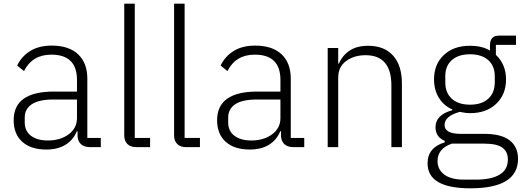

<svg xmlns="http://www.w3.org/2000/svg" viewBox="-20 -797 2842 1040"><path d="M54 -146Q54 -301 272 -301H397V-364Q397 -501 258 -501Q155 -501 110 -412L73 -442Q97 -492 144 -521Q191 -550 260 -550Q353 -550 403 -503Q453 -456 453 -371V-50H526V0H469Q435 0 417.5 -17Q400 -34 400 -65V-86H396Q377 -39 335 -13Q293 13 231 13Q147 13 100.5 -29Q54 -71 54 -146ZM397 -157V-258H270Q191 -258 152.5 -232.5Q114 -207 114 -160V-134Q114 -87 148 -61.5Q182 -36 239 -36Q307 -36 352 -69.5Q397 -103 397 -157Z M718 0Q687 0 670 -17Q653 -34 653 -63V-777H710V-50H793V0Z M988 0Q957 0 940 -17Q923 -34 923 -63V-777H980V-50H1063V0Z M1156 -146Q1156 -301 1374 -301H1499V-364Q1499 -501 1360 -501Q1257 -501 1212 -412L1175 -442Q1199 -492 1246 -521Q1293 -550 1362 -550Q1455 -550 1505 -503Q1555 -456 1555 -371V-50H1628V0H1571Q1537 0 1519.5 -17Q1502 -34 1502 -65V-86H1498Q1479 -39 1437 -13Q1395 13 1333 13Q1249 13 1202.5 -29Q1156 -71 1156 -146ZM1499 -157V-258H1372Q1293 -258 1254.5 -232.5Q1216 -207 1216 -160V-134Q1216 -87 1250 -61.5Q1284 -36 1341 -36Q1409 -36 1454 -69.5Q1499 -103 1499 -157Z M1755 0V-537H1812V-453H1816Q1835 -497 1874 -523Q1913 -549 1975 -549Q2061 -549 2109 -496Q2157 -443 2157 -345V0H2100V-334Q2100 -498 1960 -498Q1898 -498 1855 -466.5Q1812 -435 1812 -377V0Z M2296 88Q2296 2 2389 -26V-34Q2339 -55 2339 -108Q2339 -175 2430 -200V-204Q2383 -225 2357 -267.5Q2331 -310 2331 -367Q2331 -449 2384 -499Q2437 -549 2525 -549Q2592 -549 2634 -523V-551Q2634 -604 2682 -604H2775V-554H2666V-500Q2721 -448 2721 -367Q2721 -285 2667.5 -234.5Q2614 -184 2526 -184Q2503 -184 2470 -191Q2388 -168 2388 -120Q2388 -72 2476 -72H2602Q2696 -72 2741 -36.5Q2786 -1 2786 63Q2786 223 2528 223Q2296 223 2296 88ZM2660 -351V-384Q2660 -440 2624.5 -471.5Q2589 -503 2526 -503Q2463 -503 2427.5 -471.5Q2392 -440 2392 -384V-351Q2392 -294 2427.5 -262Q2463 -230 2526 -230Q2589 -230 2624.5 -262Q2660 -294 2660 -351ZM2559 176Q2641 176 2686 149Q2731 122 2731 67Q2731 25 2701.5 3Q2672 -19 2602 -19H2428Q2350 7 2350 76Q2350 121 2386.5 148.5Q2423 176 2493 176Z"/></svg>

Font: IBM Plex Sans JP Light
Style: Regular
Weight: 300
Designer: Mike Abbink; Paul van der Laan; Pieter van Rosmalen; Wujin Sim; Yejin Wi; Jinhee Kim; Boomi Park; Yona Kim; Kichan Ma
Foundry: Sandoll Inc.
Version: Version 1.002